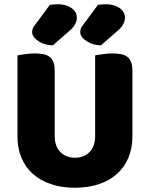

<svg xmlns="http://www.w3.org/2000/svg" viewBox="-20 -866 704 902"><path d="M602 -224Q602 -170 583.5 -125.5Q565 -81 530 -49.5Q495 -18 445 -1Q395 16 332 16Q269 16 219 -1Q169 -18 134 -49.5Q99 -81 80.5 -125.5Q62 -170 62 -224V-606Q73 -608 97 -611.5Q121 -615 143 -615Q166 -615 183.5 -611.5Q201 -608 213 -599Q225 -590 231 -574Q237 -558 237 -532V-227Q237 -179 263.5 -152Q290 -125 332 -125Q375 -125 401 -152Q427 -179 427 -227V-606Q438 -608 462 -611.5Q486 -615 508 -615Q531 -615 548.5 -611.5Q566 -608 578 -599Q590 -590 596 -574Q602 -558 602 -532ZM214 -843Q232 -846 252 -846Q290 -846 315.5 -828.5Q341 -811 341 -782Q341 -750 305 -720L228 -653Q214 -653 197 -657Q180 -661 165.5 -669.5Q151 -678 141 -689.5Q131 -701 131 -716Q131 -731 140 -743ZM440 -843Q458 -846 478 -846Q516 -846 541.5 -828.5Q567 -811 567 -782Q567 -750 531 -720L454 -653Q440 -653 423 -657Q406 -661 391.5 -669.5Q377 -678 367 -689.5Q357 -701 357 -716Q357 -731 366 -743Z"/></svg>

Font: Baloo Bhai
Style: Regular
Weight: 400
Designer: Supriya Tembe, Noopur Datye and Ek Type
Foundry: Ek Type
Version: Version 1.100;PS 1.000;hotconv 1.0.88;makeotf.lib2.5.647800;